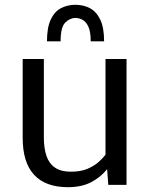

<svg xmlns="http://www.w3.org/2000/svg" viewBox="-20 -776 632 806"><path d="M265.1 9.8Q171.4 9.8 123.3 -42Q75.2 -93.8 75.2 -197.3V-528.3H164.1V-199.2Q164.1 -153.8 175 -121.6Q186 -89.4 210.9 -72.3Q235.8 -55.2 277.3 -55.2Q319.3 -55.2 347.9 -67.6Q376.5 -80.1 394.8 -96.7Q413.1 -113.3 422.9 -126.5V-528.3H511.2V0H434.6L429.7 -65.9Q403.3 -32.7 363.3 -11.5Q323.2 9.8 265.1 9.8ZM177.2 -602.5Q177.2 -660.2 192.9 -693.6Q208.5 -727.1 235.6 -741.5Q262.7 -755.9 296.4 -755.9Q330.6 -755.9 357.7 -741.5Q384.8 -727.1 400.9 -693.6Q417 -660.2 417 -602.5H360.8Q360.8 -642.1 351.3 -663.3Q341.8 -684.6 326.9 -692.6Q312 -700.7 296.4 -700.7Q273.4 -700.7 253.9 -681.2Q234.4 -661.6 234.4 -602.5Z"/></svg>

Font: Comme
Style: Regular
Weight: 400
Designer: Vernon Adams
Foundry: Vernon Adams
Version: Version 1.000;gftools[0.9.27]